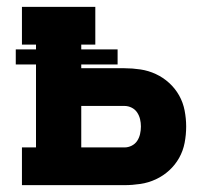

<svg xmlns="http://www.w3.org/2000/svg" viewBox="-20 -540 640 560"><path d="M44 0V-110H85V-352H26V-396H85V-410H44V-520H258V-410H217V-396H323V-352H217V-341H343Q366 -341 389.5 -337.5Q413 -334 434.5 -324Q456 -314 473.5 -298Q491 -282 502.5 -261.5Q514 -241 518.5 -217.5Q523 -194 523 -171Q523 -147 518.5 -123.5Q514 -100 502.5 -79.5Q491 -59 473.5 -43Q456 -27 434.5 -17Q413 -7 389.5 -3.5Q366 0 343 0ZM343 -110Q354 -110 364 -115Q374 -120 380 -129Q386 -138 388.5 -149Q391 -160 391 -171Q391 -182 388.5 -192.5Q386 -203 380 -212Q374 -221 364 -226Q354 -231 343 -231H217V-110Z"/></svg>

Font: Iosevka Etoile Extrabold
Style: Regular
Weight: 800
Designer: Belleve Invis
Foundry: Belleve Invis
Version: Version 22.1.2; ttfautohint (v1.8.4)